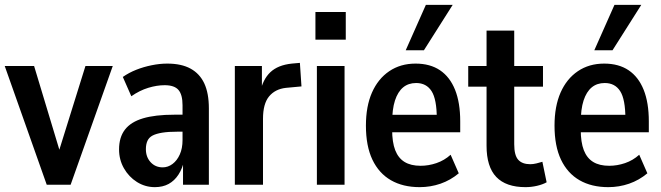

<svg xmlns="http://www.w3.org/2000/svg" viewBox="-22 -761 2724 791"><path d="M170.5 0 -2.5 -489H118.5L237.5 -94.5H207L330 -489H442.5L269 0Z M616 10Q576 10 542.2 -11.2Q508.5 -32.5 488.5 -67.8Q468.5 -103 468.5 -145.5Q468.5 -195.5 492.8 -227Q517 -258.5 567.2 -273.5Q617.5 -288.5 696.5 -288.5H742.5V-218.5H710Q672 -218.5 647 -214.5Q622 -210.5 607 -202.8Q592 -195 585.5 -180.8Q579 -166.5 579 -146.5Q579 -114 598.5 -92.8Q618 -71.5 648.5 -71.5Q670 -71.5 688.8 -85.5Q707.5 -99.5 718.8 -124.8Q730 -150 730 -184V-327.5Q730 -371 713.2 -390.5Q696.5 -410 656.5 -410Q624 -410 588.8 -399.2Q553.5 -388.5 519 -364.5L484 -444Q509 -461.5 539.2 -473.5Q569.5 -485.5 602.8 -492.2Q636 -499 667 -499Q725.5 -499 763.2 -478.2Q801 -457.5 819.8 -417Q838.5 -376.5 838.5 -314.5V0H732V-103H737.5Q730 -67.5 713.5 -42Q697 -16.5 672.8 -3.2Q648.5 10 616 10Z M945.5 0V-489H1057V-378H1049Q1060.5 -434 1091.8 -463.5Q1123 -493 1180 -499L1213.5 -502L1220 -405L1155.5 -399Q1111.5 -394 1086.5 -363.8Q1061.5 -333.5 1061.5 -271.5V0Z M1277.5 -597.5V-711.5H1402.5V-597.5ZM1283.5 0V-489H1397.5V0Z M1707 10Q1638 10 1588.5 -18.5Q1539 -47 1512.2 -103.2Q1485.5 -159.5 1485.5 -243.5Q1485.5 -323 1510.5 -379.8Q1535.5 -436.5 1581.8 -467.8Q1628 -499 1690 -499Q1750 -499 1790.8 -471.5Q1831.5 -444 1852.8 -391Q1874 -338 1874 -261V-216H1579V-288H1792L1777.5 -271.5Q1777.5 -352 1756 -385.5Q1734.5 -419 1692.5 -419Q1660.5 -419 1638.8 -401Q1617 -383 1605.2 -347Q1593.5 -311 1593.5 -254.5V-227.5Q1593.5 -175 1606.2 -142.2Q1619 -109.5 1644.8 -93.8Q1670.5 -78 1711 -78Q1743.5 -78 1776 -89Q1808.5 -100 1834.5 -123.5L1868 -47Q1834 -18.5 1792.8 -4.2Q1751.5 10 1707 10ZM1649.5 -554 1732.5 -741H1843L1724.5 -554Z M2143 10Q2062.5 10 2022.5 -32Q1982.5 -74 1982.5 -160.5V-404H1907V-489H1982.5V-635H2096.5V-489H2215V-404H2096.5V-166.5Q2096.5 -121 2113 -102.8Q2129.5 -84.5 2162.5 -84.5Q2174.5 -84.5 2188 -87.8Q2201.5 -91 2212.5 -94.5L2230 -10Q2214 -1 2190.5 4.5Q2167 10 2143 10Z M2484 10Q2415 10 2365.5 -18.5Q2316 -47 2289.2 -103.2Q2262.5 -159.5 2262.5 -243.5Q2262.5 -323 2287.5 -379.8Q2312.5 -436.5 2358.8 -467.8Q2405 -499 2467 -499Q2527 -499 2567.8 -471.5Q2608.5 -444 2629.8 -391Q2651 -338 2651 -261V-216H2356V-288H2569L2554.5 -271.5Q2554.5 -352 2533 -385.5Q2511.5 -419 2469.5 -419Q2437.5 -419 2415.8 -401Q2394 -383 2382.2 -347Q2370.5 -311 2370.5 -254.5V-227.5Q2370.5 -175 2383.2 -142.2Q2396 -109.5 2421.8 -93.8Q2447.5 -78 2488 -78Q2520.5 -78 2553 -89Q2585.5 -100 2611.5 -123.5L2645 -47Q2611 -18.5 2569.8 -4.2Q2528.5 10 2484 10ZM2426.5 -554 2509.5 -741H2620L2501.5 -554Z"/></svg>

Font: Nunito Sans 12pt ExtraLight Condensed
Style: Regular
Weight: 200
Width: 3
Version: Version 3.101;gftools[0.9.27]